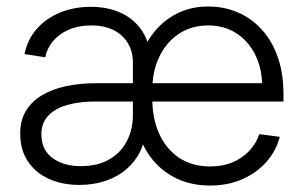

<svg xmlns="http://www.w3.org/2000/svg" viewBox="-20 -558 931 589"><path d="M223.6 9.3Q170.9 9.3 129.9 -9.3Q88.9 -27.8 65.4 -63.2Q42 -98.6 42 -147.9Q42 -189 59.6 -218Q77.1 -247.1 108.9 -265.9Q140.6 -284.7 182.9 -293.7Q225.1 -302.7 273.9 -302.7H812.5L784.2 -282.2Q786.1 -339.8 765.6 -384.5Q745.1 -429.2 707.3 -454.6Q669.4 -480 618.2 -480Q567.4 -480 528.8 -454.3Q490.2 -428.7 468.8 -384Q447.3 -339.4 447.3 -282.7V-254.9Q447.3 -193.4 468.8 -146.7Q490.2 -100.1 530 -73.7Q569.8 -47.4 624.5 -47.4Q663.6 -47.4 693.8 -60.3Q724.1 -73.2 745.1 -95.7Q766.1 -118.2 775.4 -146.5L838.4 -138.2Q827.1 -95.2 797.4 -61.5Q767.6 -27.8 723.4 -8.3Q679.2 11.2 624.5 11.2Q564.5 11.2 517.6 -12.5Q470.7 -36.1 440.2 -78.4Q409.7 -120.6 398.9 -175.8L403.3 -357.9Q417 -411.6 447 -452.1Q477.1 -492.7 520.8 -515.4Q564.5 -538.1 618.2 -538.1Q667.5 -538.1 709.5 -520Q751.5 -502 783 -467.3Q814.5 -432.6 832 -383.1Q849.6 -333.5 849.6 -270V-246.6H273.9Q222.2 -246.6 184.8 -235.6Q147.5 -224.6 127.2 -202.1Q106.9 -179.7 106.9 -146.5Q106.9 -98.6 140.6 -73.5Q174.3 -48.3 228 -48.3Q279.3 -48.3 314.9 -68.8Q350.6 -89.4 369.1 -125Q387.7 -160.6 387.7 -205.1V-365.7Q387.7 -399.9 372.3 -425.5Q356.9 -451.2 328.4 -465.6Q299.8 -480 259.8 -480Q220.7 -480 190.7 -466.8Q160.6 -453.6 142.3 -431.4Q124 -409.2 118.7 -382.3L55.2 -392.1Q64.5 -437.5 93.3 -470Q122.1 -502.4 165 -519.8Q208 -537.1 258.8 -537.1Q308.6 -537.1 348.1 -519.8Q387.7 -502.4 412.4 -468.3Q437 -434.1 441.4 -384.3L432.1 -144.5L425.8 -144Q419.4 -106.4 401.4 -77.9Q383.3 -49.3 356.2 -29.8Q329.1 -10.3 295.2 -0.5Q261.2 9.3 223.6 9.3Z"/></svg>

Font: Inter 24pt Light
Style: Regular
Weight: 300
Designer: Rasmus Andersson
Foundry: rsms
Version: Version 4.001;git-66647c0bb